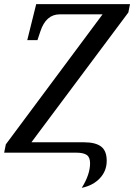

<svg xmlns="http://www.w3.org/2000/svg" viewBox="-33 -734 645 923"><path d="M400 51Q400 22 384 11Q368 0 335 0H-13L-5 -40L460 -665H254Q188 -665 161 -583L147 -541H98L141 -714H592L584 -674L118 -50H371Q426 -50 453 -29.5Q480 -9 480 39Q480 88 447 123Q414 158 360 169Q400 105 400 51Z"/></svg>

Font: Noto Serif Narrow
Style: Italic
Weight: 400
Width: 4
Italic angle: -12°
Designer: Monotype Design Team
Foundry: Monotype Imaging Inc.
Version: Version 1.001